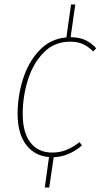

<svg xmlns="http://www.w3.org/2000/svg" viewBox="-20 -696 459 862"><path d="M412 -479 398 -465Q377 -487 352.5 -498Q328 -509 295 -509Q224 -509 176 -460Q128 -411 105 -336.5Q82 -262 82 -185Q82 -100 117 -55.5Q152 -11 214 -11Q249 -11 278.5 -23Q308 -35 337 -58L348 -43Q290 7 221 10L201 146H181L200 9Q135 4 97 -46.5Q59 -97 59 -185Q59 -264 83 -340.5Q107 -417 156.5 -469.5Q206 -522 278 -528L299 -676H318L297 -529Q333 -529 361 -517Q389 -505 412 -479Z"/></svg>

Font: Fira Sans Condensed Thin
Style: Italic
Weight: 250
Width: 3
Italic angle: -8°
Designer: Carrois Corporate & Edenspiekermann AG
Foundry: Carrois Corporate GbR & Edenspiekermann AG
Version: Version 4.203